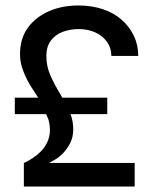

<svg xmlns="http://www.w3.org/2000/svg" viewBox="-20 -680 564 700"><path d="M34 -264V-324H119Q112 -335 105 -346Q91 -366 79.5 -388Q68 -410 60.5 -433.5Q53 -457 53 -483Q53 -539 81 -578Q109 -617 157 -638.5Q205 -660 266 -660Q315 -660 355 -646.5Q395 -633 423.5 -608Q452 -583 468 -549.5Q484 -516 484 -476H386Q386 -505 370 -527.5Q354 -550 327 -562Q300 -574 267 -574Q236 -574 209 -564Q182 -554 165.5 -532Q149 -510 149 -476Q149 -438 164 -404.5Q179 -371 198 -340Q203 -332 207 -324H371V-264H237Q247 -238 247 -209Q247 -180 236 -158.5Q225 -137 210.5 -122Q196 -107 181.5 -98.5Q167 -90 159 -86H471V0H67V-86Q67 -86 76.5 -90.5Q86 -95 100.5 -104.5Q115 -114 129 -128Q143 -142 152.5 -162Q162 -182 162 -207Q162 -226 156 -246Q152 -255 148 -264Z"/></svg>

Font: Syne Med Modified
Style: Regular
Weight: 500
Designer: Lucas Descroix
Foundry: Bonjour Monde
Version: Version 2.200